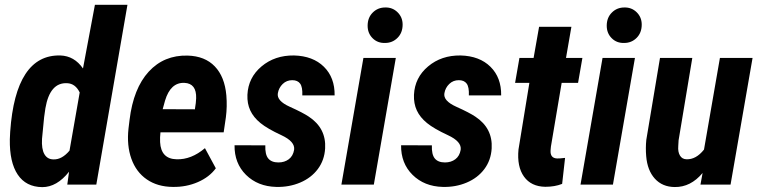

<svg xmlns="http://www.w3.org/2000/svg" viewBox="-20 -770 3170 801"><path d="M231.9 -538.6Q290 -536.6 326.2 -484.4L376 -750H511.7L381.8 0H260.7L268.1 -53.7Q217.3 10.7 156.2 10.7Q88.4 9.8 54 -41.5Q19.5 -92.8 21 -189L22.5 -220.2Q33.7 -381.3 86.2 -461.2Q138.7 -541 231.9 -538.6ZM155.3 -190.9Q152.8 -148.4 165.3 -126.7Q177.7 -105 203.6 -105Q238.3 -104 270 -141.6L312.5 -384.3Q294.4 -421.4 260.3 -422.9Q188 -426.8 169.4 -318.4L164.1 -281.2Z M701.2 9.8Q637.2 9.3 592.5 -21.5Q547.9 -52.2 528.1 -107.7Q508.3 -163.1 516.1 -233.9L520.5 -270Q536.6 -401.4 600.3 -470.9Q664.1 -540.5 762.7 -538.1Q835 -536.1 876.2 -492.9Q917.5 -449.7 924.3 -372.1Q928.2 -325.7 922.4 -281.2L913.1 -217.8H649.4Q647 -196.8 647.9 -177.2Q651.4 -106.9 716.8 -105.5Q777.8 -103.5 835 -151.9L880.4 -67.9Q853.5 -31.2 805.4 -10.3Q757.3 10.7 701.2 9.8ZM749.5 -424.3Q691.4 -426.8 668.5 -350.1L658.7 -314.5L793 -314Q797.9 -342.3 798.3 -359.9Q800.3 -421.9 749.5 -424.3Z M1207 -145Q1211.9 -179.2 1153.8 -206.1Q1095.7 -232.9 1066.7 -256.6Q1037.6 -280.3 1024.2 -309.1Q1010.7 -337.9 1012.2 -374.5Q1015.6 -446.3 1071 -492.9Q1126.5 -539.6 1206.5 -538.6Q1285.6 -536.6 1331.3 -491.5Q1377 -446.3 1376 -372.1H1241.2Q1242.7 -406.7 1232.2 -421.1Q1221.7 -435.5 1199.2 -435.5Q1175.8 -435.5 1159.4 -419.7Q1143.1 -403.8 1139.2 -381.3Q1133.3 -349.6 1188.7 -324.7Q1244.1 -299.8 1268.6 -283.2Q1341.3 -234.9 1336.4 -150.9Q1333.5 -101.6 1305.9 -64.7Q1278.3 -27.8 1232.2 -8.3Q1186 11.2 1132.3 9.8Q1055.2 7.8 1006.3 -40.5Q957.5 -88.9 958.5 -164.1L1086.9 -163.6Q1085.4 -125.5 1099.1 -108.9Q1112.8 -92.3 1141.6 -92.3Q1167 -92.3 1184.8 -105.7Q1202.6 -119.1 1207 -145Z M1539.6 0H1404.3L1496.1 -528.3H1631.3ZM1513.7 -662.6Q1513.7 -696.3 1534.9 -717.5Q1556.2 -738.8 1586.9 -738.8Q1617.2 -739.7 1638.4 -719Q1659.7 -698.2 1659.7 -667.5Q1659.7 -633.3 1638.4 -612.1Q1617.2 -590.8 1586.4 -590.8Q1555.2 -589.8 1534.4 -610.6Q1513.7 -631.3 1513.7 -662.6Z M1901.9 -145Q1906.7 -179.2 1848.6 -206.1Q1790.5 -232.9 1761.5 -256.6Q1732.4 -280.3 1719 -309.1Q1705.6 -337.9 1707 -374.5Q1710.4 -446.3 1765.9 -492.9Q1821.3 -539.6 1901.4 -538.6Q1980.5 -536.6 2026.1 -491.5Q2071.8 -446.3 2070.8 -372.1H1936Q1937.5 -406.7 1927 -421.1Q1916.5 -435.5 1894 -435.5Q1870.6 -435.5 1854.2 -419.7Q1837.9 -403.8 1834 -381.3Q1828.1 -349.6 1883.5 -324.7Q1939 -299.8 1963.4 -283.2Q2036.1 -234.9 2031.2 -150.9Q2028.3 -101.6 2000.7 -64.7Q1973.1 -27.8 1927 -8.3Q1880.9 11.2 1827.1 9.8Q1750 7.8 1701.2 -40.5Q1652.3 -88.9 1653.3 -164.1L1781.7 -163.6Q1780.3 -125.5 1793.9 -108.9Q1807.6 -92.3 1836.4 -92.3Q1861.8 -92.3 1879.6 -105.7Q1897.5 -119.1 1901.9 -145Z M2363.8 -658.2 2341.3 -528.3H2409.7L2391.6 -424.3H2323.2L2278.3 -158.2L2276.9 -142.6Q2274.9 -109.9 2304.2 -108.9Q2312.5 -108.4 2337.4 -111.3L2325.2 -2.9Q2294.9 9.3 2254.9 9.3Q2195.8 8.3 2166 -33.2Q2136.2 -74.7 2143.1 -146.5L2188.5 -424.3H2128.9L2147 -528.3H2206.1L2229 -658.2Z M2537.1 0H2401.9L2493.7 -528.3H2628.9ZM2511.2 -662.6Q2511.2 -696.3 2532.5 -717.5Q2553.7 -738.8 2584.5 -738.8Q2614.7 -739.7 2636 -719Q2657.2 -698.2 2657.2 -667.5Q2657.2 -633.3 2636 -612.1Q2614.7 -590.8 2584 -590.8Q2552.7 -589.8 2532 -610.6Q2511.2 -631.3 2511.2 -662.6Z M2911.1 -48.3Q2861.3 11.2 2794.9 10.3Q2743.2 9.8 2711.9 -24.7Q2680.7 -59.1 2675.8 -118.7Q2672.9 -153.3 2676.3 -186.5L2733.4 -528.3H2868.2L2811 -184.6L2809.6 -160.6Q2807.6 -136.2 2816.7 -121.1Q2825.7 -106 2843.8 -105.5Q2883.8 -104 2917 -146L2983.4 -528.3H3119.6L3027.8 0H2902.3Z"/></svg>

Font: TypoPRO Roboto
Style: Bold Italic
Weight: 700
Italic angle: -12°
Designer: Google
Version: Version 2.136; 2016